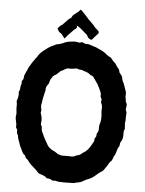

<svg xmlns="http://www.w3.org/2000/svg" viewBox="-59 -938 743 983"><g transform="rotate(5 312.5 -446.5)"><path d="M594 -350Q595 -348 593 -342Q591 -334 593 -313Q595 -303 592 -297Q589 -291 589 -285Q589 -283 589 -278.5Q589 -274 589 -271Q589 -268 589 -265Q587 -244 580 -236Q575 -230 575 -221Q576 -214 571 -207Q568 -204 566 -198Q564 -194 562 -185.5Q560 -177 557.5 -170.5Q555 -164 551 -159L550 -158Q547 -146 543 -139Q541 -132 537 -131Q532 -126 526 -116Q525 -114 523.5 -111Q522 -108 521 -107Q515 -99 503 -81Q499 -77 497 -76Q484 -69 462 -49Q444 -34 427 -29Q421 -27 398 -14Q393 -11 383 -9Q380 -9 375 -7.5Q370 -6 369 -6Q360 -3 358 -3Q344 -2 314 -2H304Q277 -2 270 -5Q260 -8 253 -6Q245 -6 242 -9Q235 -15 223 -15Q216 -15 215 -18Q207 -27 185 -33Q178 -34 172 -39Q170 -41 165 -46.5Q160 -52 158 -54Q154 -58 145.5 -65Q137 -72 133 -76Q117 -92 114 -99Q112 -102 109 -104Q100 -109 99 -117Q97 -123 92 -126Q85 -130 82 -138Q80 -143 75.5 -152Q71 -161 69 -165Q68 -166 67 -169.5Q66 -173 65 -175Q64 -179 60.5 -188.5Q57 -198 55 -203Q53 -209 53 -212Q53 -221 47 -230Q45 -234 45 -239Q47 -250 41 -256Q38 -259 38 -266Q40 -274 35 -294Q30 -312 34 -327V-334Q34 -342 32 -354V-381Q32 -385 30 -393V-397Q38 -419 37 -433Q35 -443 39 -450Q42 -453 42 -462Q42 -472 44 -476Q48 -485 47 -494Q46 -501 51 -506Q56 -511 56 -522Q56 -527 57 -530L66 -551Q70 -556 71 -562Q72 -564 73.5 -567.5Q75 -571 76 -573Q86 -591 92 -600Q93 -601 100 -611Q100 -612 103 -615.5Q106 -619 107 -621Q110 -624 115 -631.5Q120 -639 122 -643Q125 -647 134 -656Q137 -659 143.5 -664Q150 -669 153 -671Q154 -672 166 -681Q168 -682 171.5 -684.5Q175 -687 177 -688Q186 -693 204 -701Q205 -702 207 -702.5Q209 -703 211 -703.5Q213 -704 214 -704Q215 -704 223.5 -706Q232 -708 236 -710Q259 -722 279 -723Q285 -723 299 -725H305Q306 -724 310 -724Q314 -724 315 -723Q325 -720 335 -725H339Q352 -717 363 -718Q370 -719 377 -716Q381 -714 389 -712Q397 -709 411 -705Q413 -704 420.5 -700.5Q428 -697 433 -695Q455 -685 469 -672Q480 -663 488 -661Q491 -660 495 -654Q497 -652 500 -648Q503 -644 504 -643Q519 -631 526 -616Q528 -613 534 -607Q539 -600 540 -594Q540 -587 546 -581Q557 -570 558 -559Q559 -548 569 -530Q570 -528 571.5 -523Q573 -518 574 -516Q576 -508 578 -504Q586 -484 583 -474V-467Q584 -462 585 -454Q586 -446 587 -441Q589 -435 591 -433Q594 -428 592 -417Q588 -400 593 -392Q595 -389 595 -382Q595 -378 594 -367Q593 -356 594 -350ZM467 -327Q471 -348 467 -379V-390Q469 -409 463 -421Q459 -426 461 -434Q464 -442 459 -449Q454 -457 456 -462Q457 -472 453 -479Q452 -480 447 -493L435 -517Q431 -524 412 -550Q407 -559 398 -560Q392 -562 389 -566Q385 -570 375 -574Q372 -575 365 -577.5Q358 -580 354 -581Q350 -584 344 -584Q336 -583 324 -588Q321 -590 316 -588Q296 -584 285 -585Q275 -587 261 -579Q259 -578 255 -575.5Q251 -573 249 -572Q241 -570 235 -563Q222 -549 211 -544Q205 -540 203 -537Q201 -534 197 -528Q193 -522 192 -520Q190 -516 188 -508Q188 -502 183 -495Q171 -481 172 -467Q173 -462 170 -455Q161 -418 160 -406Q160 -400 159 -398Q154 -384 159 -364Q161 -358 159 -353Q156 -347 160 -338Q168 -315 164 -296Q162 -288 166 -282Q170 -278 170 -267Q170 -258 172 -254Q174 -249 178 -241Q182 -233 184 -228Q185 -227 186 -224Q187 -221 188.5 -218.5Q190 -216 191 -214L203 -193Q208 -182 215 -175Q230 -161 245 -156Q247 -155 249.5 -153Q252 -151 253 -151Q255 -150 257.5 -148Q260 -146 262 -144.5Q264 -143 266 -143Q284 -136 297 -138H321Q338 -136 349 -140L361 -146Q375 -147 386 -158L387 -159L405 -171Q416 -181 424 -193Q428 -199 434 -210Q440 -221 442 -224Q444 -230 443 -232Q443 -241 448 -245Q453 -252 452 -259Q452 -264 454 -268Q463 -278 461 -297Q461 -305 462 -309Q463 -315 467 -327ZM206 -783Q210 -777 212 -773Q215 -766 220 -764Q228 -761 233 -753Q234 -750 245 -737H246L253 -744Q257 -751 267.5 -761Q278 -771 281 -775Q290 -786 299 -791Q300 -792 302 -794.5Q304 -797 305 -798L304 -800Q304 -802 304 -803L302 -807Q305 -807 306 -806Q320 -799 344 -777Q347 -775 353 -769Q360 -765 363 -756Q365 -750 371 -747Q374 -746 380 -742Q383 -740 386 -743Q400 -759 408 -768L414 -774Q420 -780 416 -788L407 -797Q398 -803 386 -819L367 -838Q357 -846 352 -854Q351 -856 340 -867Q337 -870 331.5 -876Q326 -882 323 -885Q319 -889 316 -891H315Q315 -889 313 -887Q306 -880 302 -877Q286 -864 283 -862Q276 -857 274 -851Q273 -845 264 -840Q261 -839 255 -833Q252 -830 244.5 -822Q237 -814 233 -810Q232 -808 230 -806.5Q228 -805 225 -803.5Q222 -802 221 -801L211 -791Q208 -788 206 -784Z"/></g></svg>

Font: Gutenberg Clean
Style: Regular
Weight: 400
Designer: Nicola Manzari, Bruno Pierini
Foundry: Unio | Creative Solutions
Version: Version 1.001;PS 001.001;hotconv 1.0.88;makeotf.lib2.5.64775